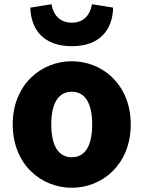

<svg xmlns="http://www.w3.org/2000/svg" viewBox="-20 -872 677 906"><path d="M319 14C463 14 597 -96 597 -285C597 -473 463 -583 319 -583C174 -583 40 -473 40 -285C40 -96 174 14 319 14ZM319 -130C252 -130 222 -190 222 -285C222 -379 252 -439 319 -439C385 -439 415 -379 415 -285C415 -190 385 -130 319 -130ZM319 -654C452 -654 511 -732 514 -836L414 -852C406 -804 377 -765 319 -765C260 -765 231 -804 223 -852L123 -836C126 -732 186 -654 319 -654Z"/></svg>

Font: Noto Sans CJK HK Black
Style: Regular
Weight: 900
Designer: Ryoko NISHIZUKA 西塚涼子 (kana, bopomofo & ideographs); Paul D. Hunt (Latin, Greek & Cyrillic); Sandoll Communications 산돌커뮤니
Foundry: Adobe
Version: Version 2.004;hotconv 1.0.118;makeotfexe 2.5.65603